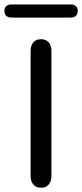

<svg xmlns="http://www.w3.org/2000/svg" viewBox="-57 -858 378 885"><path d="M84.1 -46.2V-623.8Q84.1 -648.3 96.7 -662.8Q109.2 -677.3 132 -677.3Q154.9 -677.3 167.4 -662.8Q180 -648.3 180 -623.8V-46.2Q180 -22 167.5 -7.4Q155 7.3 132.2 7.3Q109.5 7.3 96.8 -7.4Q84.1 -22 84.1 -46.2ZM-36.7 -807.5Q-36.7 -821.9 -28.3 -829.7Q-19.8 -837.5 -4.5 -837.5H269.2Q284.5 -837.5 293 -829.6Q301.4 -821.7 301.4 -807.5Q301.4 -793.2 293 -785.1Q284.5 -777 269.2 -777H-4.5Q-19.8 -777 -28.3 -785Q-36.7 -793 -36.7 -807.5Z"/></svg>

Font: SN Pro Thin
Style: Regular
Weight: 200
Designer: Tobias Whetton
Foundry: Supernotes
Version: Version 1.003;Glyphs 3.3 (3324)